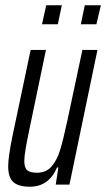

<svg xmlns="http://www.w3.org/2000/svg" viewBox="-20 -699 402 727"><path d="M11 -69Q11 -103 26 -178L96 -510H154L90 -203Q82 -165 77 -135Q72 -105 72 -90Q72 -64 83 -54.5Q94 -45 120 -45Q155 -45 175.5 -69Q196 -93 207.5 -130.5Q219 -168 235 -242L292 -510H349L243 0H191L201 -65H196Q165 8 93 8Q50 8 30.5 -9.5Q11 -27 11 -69ZM139 -607 155 -679H214L199 -607ZM286 -607 301 -679H362L345 -607Z"/></svg>

Font: Saira Ultra Condensed
Style: Italic
Weight: 400
Width: 1
Italic angle: -12°
Designer: Hector Gatti with collaboration of the Omnibus-Type team
Foundry: Omnibus-Type
Version: Version 1.001; ttfautohint (v1.8)